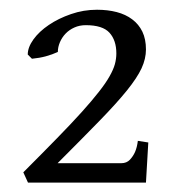

<svg xmlns="http://www.w3.org/2000/svg" viewBox="-20 -685 369 402"><path d="M285.6 -302.7H38.6L28.8 -324.2Q69.3 -364.7 99.6 -395.8Q129.9 -426.8 151.4 -450.7Q172.9 -474.6 187 -492.7Q201.2 -510.7 209.2 -524.9Q217.3 -539.1 220.5 -550.5Q223.6 -562 223.6 -573.2Q223.6 -600.6 209.2 -616.5Q194.8 -632.3 159.7 -632.3Q146.5 -632.3 135.7 -627.4Q125 -622.6 117.4 -614.7Q109.9 -606.9 105.5 -596.7Q101.1 -586.4 101.1 -576.2Q89.4 -570.8 75.9 -567.1Q62.5 -563.5 46.9 -562L38.1 -570.8Q38.1 -585.9 50 -602.5Q62 -619.1 82.3 -632.8Q102.5 -646.5 128.7 -655.5Q154.8 -664.6 183.1 -664.6Q205.6 -664.6 224.4 -659.7Q243.2 -654.8 256.8 -644.5Q270.5 -634.3 278.1 -618.7Q285.6 -603 285.6 -581.5Q285.6 -562 276.4 -542Q267.1 -522 245.6 -495.4Q224.1 -468.8 188.7 -432.4Q153.3 -396 100.6 -343.3H233.9Q245.1 -343.3 252 -350.6Q258.8 -357.9 262.7 -366.7Q267.1 -377 268.6 -390.1L290.5 -386.7Z"/></svg>

Font: Gentium Plus APac
Style: Regular
Weight: 400
Designer: J. Victor Gaultney, Annie Olsen, Iska Routamaa, Becca Hirsbrunner
Foundry: SIL International
Version: Version 5.000